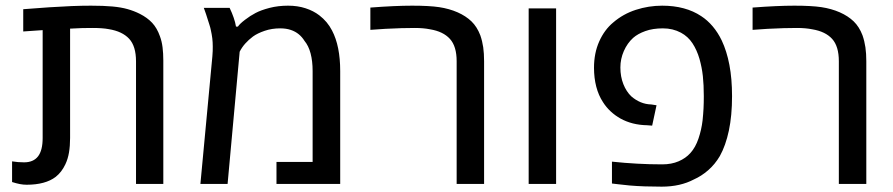

<svg xmlns="http://www.w3.org/2000/svg" viewBox="-20 -661 3210 690"><path d="M75.7 2.9Q64 2.9 51.3 0.5Q38.6 -2 23.4 -6.8V-81.1Q44.4 -77.6 66.4 -77.6Q100.1 -77.6 116.7 -99.1Q133.3 -120.6 133.3 -165V-552.7Q115.7 -551.8 98.1 -550.3Q80.6 -548.8 63.5 -547.9V-627.9Q113.3 -631.8 157 -634.8Q200.7 -637.7 238 -639.2Q275.4 -640.6 307.1 -640.6Q352.5 -640.6 384 -637.7Q415.5 -634.8 438.7 -628.2Q461.9 -621.6 482.4 -611.3Q509.3 -597.7 526.9 -578.9Q544.4 -560.1 554.7 -530.8Q561.5 -512.7 564.2 -491Q566.9 -469.2 566.9 -443.4V0H468.8V-440.4Q468.8 -495.1 444.1 -521.7Q419.4 -548.3 371.1 -556.2Q349.1 -560.5 312.5 -560.5Q295.4 -560.5 275.1 -560.1Q254.9 -559.6 231.9 -558.1V-165Q231.9 -136.7 228 -113.3Q224.1 -89.8 214.8 -70.3Q201.7 -42.5 180.2 -25.4Q161.6 -11.2 135.5 -4.2Q109.4 2.9 75.7 2.9Z M700.2 0 743.2 -458.5Q744.1 -469.2 744.4 -477.5Q744.6 -485.8 744.6 -493.7Q744.6 -509.3 742.9 -523.4Q741.2 -537.6 737.3 -554.7Q736.3 -560.5 732.7 -571.8Q729 -583 725.6 -594Q722.2 -605 720.7 -609.4Q718.8 -615.2 716.6 -621.1Q714.4 -627 712.4 -632.8H805.2Q814 -614.3 819.8 -597.4Q825.7 -580.6 828.1 -565.4H835Q841.3 -575.2 860.4 -589.8Q879.4 -604.5 898.4 -614.3Q917.5 -624.5 948.5 -632.6Q979.5 -640.6 1015.1 -640.6Q1049.8 -640.6 1078.1 -631.3Q1106.4 -622.1 1127.4 -606Q1142.1 -594.7 1153.6 -581.1Q1165 -567.4 1173.3 -551.3Q1188 -523.4 1195.3 -486.8Q1202.6 -450.2 1202.6 -405.8V0H973.6V-79.1H1103.5V-405.8Q1103.5 -441.4 1096.2 -469Q1088.9 -496.6 1074.2 -514.2Q1065.9 -527.8 1053.7 -537.8Q1041.5 -547.9 1024.9 -553.5Q1008.3 -559.1 986.8 -559.1Q957 -559.1 931.2 -550.3Q905.3 -541.5 889.2 -529.8Q873.5 -518.1 861.3 -504.4Q849.1 -490.7 841.3 -475.1L797.9 0Z M1621.1 0V-440.9Q1621.1 -494.6 1596.9 -521.2Q1572.8 -547.9 1525.4 -555.7Q1513.7 -558.1 1500 -559.3Q1486.3 -560.5 1470.7 -560.5Q1450.7 -560.5 1422.6 -559.8Q1394.5 -559.1 1365 -557.4Q1335.4 -555.7 1311 -553.7V-633.8Q1355.5 -637.2 1392.8 -638.9Q1430.2 -640.6 1460.9 -640.6Q1522.5 -640.6 1558.3 -635.3Q1594.2 -629.9 1624.5 -616.7Q1654.3 -603.5 1674.3 -584.2Q1694.3 -564.9 1706.1 -534.2Q1713.4 -513.2 1716.6 -491Q1719.7 -468.8 1719.7 -440.9V0Z M1879.9 0V-630.9H1978.5V0Z M2357.9 9.8Q2327.1 9.8 2297.6 8.8Q2268.1 7.8 2242.9 5.6Q2217.8 3.4 2200.2 1L2179.2 -1.5V-80.1Q2225.1 -75.2 2270 -72.8Q2314.9 -70.3 2359.9 -70.3Q2393.1 -70.3 2418.7 -81.3Q2444.3 -92.3 2460.9 -110.8Q2479.5 -131.3 2490.2 -163.1Q2501 -194.8 2504.9 -228.5Q2507.3 -251.5 2508.3 -271.2Q2509.3 -291 2509.3 -315.4Q2509.3 -356 2505.9 -387.5Q2502.4 -418.9 2493.7 -449.7Q2484.4 -481.4 2468.5 -505.6Q2452.6 -529.8 2427.2 -543.5Q2412.6 -551.3 2396.5 -555.2Q2380.4 -559.1 2362.3 -559.1Q2326.2 -559.1 2299.1 -549.3Q2272 -539.6 2255.4 -524.9Q2234.4 -505.9 2221.9 -477.5Q2209.5 -449.2 2209.5 -418.5Q2209.5 -385.7 2220.2 -358.6Q2231 -331.5 2249 -314.5Q2264.2 -301.3 2282.2 -293.7Q2300.3 -286.1 2320.8 -285.6L2339.4 -282.7L2323.7 -209.5L2305.7 -210.9Q2278.3 -211.4 2254.4 -217.5Q2230.5 -223.6 2210 -234.9Q2190.9 -245.6 2174.8 -260.5Q2158.7 -275.4 2147 -293.9Q2130.9 -318.4 2122.8 -349.6Q2114.7 -380.9 2114.7 -417.5Q2114.7 -470.2 2133.5 -512.2Q2152.3 -554.2 2183.6 -580.1Q2219.2 -610.8 2265.1 -625.7Q2311 -640.6 2359.9 -640.6Q2401.9 -640.6 2437 -631.1Q2472.2 -621.6 2500 -603Q2522.5 -588.4 2541.3 -566.2Q2560.1 -543.9 2573.7 -515.6Q2591.8 -477.5 2601.3 -427.7Q2610.8 -377.9 2610.8 -315.4Q2610.8 -245.6 2599.4 -191.7Q2587.9 -137.7 2566.9 -100.1Q2549.3 -70.3 2525.1 -49.3Q2501 -28.3 2473.6 -16.1Q2449.7 -3.4 2420.7 3.2Q2391.6 9.8 2357.9 9.8Z M2994.6 0V-440.9Q2994.6 -494.6 2970.5 -521.2Q2946.3 -547.9 2898.9 -555.7Q2887.2 -558.1 2873.5 -559.3Q2859.9 -560.5 2844.2 -560.5Q2824.2 -560.5 2796.1 -559.8Q2768.1 -559.1 2738.5 -557.4Q2709 -555.7 2684.6 -553.7V-633.8Q2729 -637.2 2766.4 -638.9Q2803.7 -640.6 2834.5 -640.6Q2896 -640.6 2931.9 -635.3Q2967.8 -629.9 2998 -616.7Q3027.8 -603.5 3047.9 -584.2Q3067.9 -564.9 3079.6 -534.2Q3086.9 -513.2 3090.1 -491Q3093.3 -468.8 3093.3 -440.9V0Z"/></svg>

Font: Open Sans Medium
Style: Regular
Weight: 500
Designer: Monotype Design Team
Foundry: Monotype Imaging Inc.
Version: Version 3.000